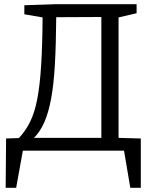

<svg xmlns="http://www.w3.org/2000/svg" viewBox="-20 -718 729 915"><path d="M601 177 571 0H89L57 177H7L9 -58L70 -60Q102 -94 123.5 -137.5Q145 -181 157.5 -245.5Q170 -310 176 -405Q182 -500 183 -635L96 -650V-693L247 -698H631V-655L545 -635V-61L651 -58V177ZM142 -61H463V-637L248 -636Q247 -505 241.5 -409.5Q236 -314 223.5 -247Q211 -180 191 -135Q171 -90 142 -61Z"/></svg>

Font: Bitter
Style: Regular
Weight: 400
Designer: Sol Matas, and Bitter project Authors
Foundry: Sol Matas
Version: Version 2.001